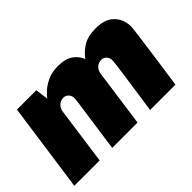

<svg xmlns="http://www.w3.org/2000/svg" viewBox="-85 -780 1039 1039"><g transform="rotate(-45 434.5 -260.5)"><path d="M8 0 80 -511H228L238 -437Q247 -450 268.5 -470Q290 -490 324 -505.5Q358 -521 402 -521Q459 -521 490 -499.5Q521 -478 535 -443Q560 -477 596.5 -499Q633 -521 692 -521Q764 -521 799.5 -484Q835 -447 835 -392Q835 -383 828 -328.5Q821 -274 809 -188.5Q797 -103 782 0H588Q596 -58 604.5 -114Q613 -170 619.5 -216.5Q626 -263 630 -294.5Q634 -326 634 -334Q634 -354 622 -366.5Q610 -379 593 -379Q578 -379 566 -372Q554 -365 546.5 -353Q539 -341 537 -324L492 0H298Q306 -58 314 -113.5Q322 -169 328.5 -215.5Q335 -262 339.5 -293.5Q344 -325 344 -334Q344 -354 332 -366.5Q320 -379 303 -379Q288 -379 276 -372Q264 -365 256.5 -353Q249 -341 247 -324L202 0Z"/></g></svg>

Font: Chivo Medium Black
Style: Italic
Weight: 900
Italic angle: -8.05°
Version: Version 2.002